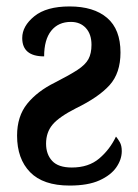

<svg xmlns="http://www.w3.org/2000/svg" viewBox="-20 -566 427 596"><path d="M196 10Q114 10 73.5 -31.5Q33 -73 33 -145Q33 -205 64.5 -244Q96 -283 151 -310Q196 -333 220.5 -349Q245 -365 254.5 -382.5Q264 -400 264 -427Q264 -460 246.5 -479Q229 -498 200 -498Q161 -498 139 -470.5Q117 -443 117 -391Q49 -391 49 -448Q49 -485 86.5 -515.5Q124 -546 196 -546Q271 -546 312.5 -510.5Q354 -475 354 -403Q354 -339 320 -301.5Q286 -264 216 -230Q163 -203 143 -179Q123 -155 123 -120Q123 -87 142 -66.5Q161 -46 203 -46Q255 -46 288 -74Q321 -102 340 -142Q346 -135 352 -124.5Q358 -114 358 -97Q358 -71 341 -46.5Q324 -22 288.5 -6Q253 10 196 10Z"/></svg>

Font: Noto Serif ExtraCondensed SemiBold
Style: Regular
Weight: 600
Width: 2
Designer: Monotype Design Team
Foundry: Monotype Imaging Inc.
Version: Version 2.015; ttfautohint (v1.8.4.7-5d5b)